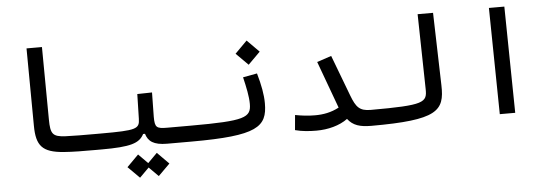

<svg xmlns="http://www.w3.org/2000/svg" viewBox="-54 -866 3624 1247"><g transform="rotate(-5 1758.0 -242.5)"><path d="M580.1 2.9C600.1 2.9 612.8 -12.7 612.8 -54.2C612.8 -84.5 605 -100.6 585.9 -100.6H547.9C467.3 -100.6 411.1 -100.6 354 -103C269 -106.9 256.8 -127.4 255.9 -220.2L252 -693.4H151.4L155.3 -188.5C156.2 -57.1 195.3 -13.2 332 -2C395.5 2.9 460.4 2.9 542.5 2.9Z M580.1 2.9C769.5 2.9 827.6 -15.6 857.4 -73.7H869.6C884.3 -24.4 918.9 2.9 1007.3 2.9H1166C1189.5 2.9 1208.5 -10.3 1208.5 -56.2C1208.5 -81.1 1196.8 -100.6 1171.9 -100.6H1018.6C947.3 -100.6 936 -107.9 936 -179.2L938.5 -337.4L842.3 -335.4L838.4 -174.3C836.9 -108.4 816.9 -100.6 585.9 -100.6ZM935.1 207.5 1010.7 132.3 935.1 56.2 874 117.7 813 56.2 737.3 132.3 813 207.5 874 146.5Z M1166 2.9C1596.2 2.9 1662.6 -49.8 1662.6 -203.6C1662.6 -259.8 1650.4 -324.7 1628.4 -400.9L1536.1 -383.8C1552.2 -315.9 1564.9 -256.3 1564.9 -208C1564.9 -119.1 1524.4 -100.6 1171.9 -100.6C1160.6 -100.6 1149.9 -87.4 1149.9 -52.7C1149.9 -16.6 1153.3 2.9 1166 2.9ZM1579.6 -461.9 1658.2 -540.5 1579.6 -619.6 1501 -540.5Z M1981.4 2.9C2056.6 2.9 2132.3 -16.6 2185.1 -55.7C2220.2 -10.3 2265.1 2.4 2337.9 2.9C2361.3 2.9 2380.4 -9.3 2380.4 -55.2C2380.4 -94.7 2368.7 -100.6 2343.8 -100.6C2271 -100.6 2248.5 -127.9 2219.2 -205.1L2118.2 -472.2L2024.4 -440.9L2137.2 -133.8C2085.9 -106.4 2034.2 -97.2 1981.4 -97.2C1934.1 -97.2 1896.5 -102.1 1851.1 -110.4L1842.3 -12.7C1887.2 -0.5 1935.5 2.9 1981.4 2.9Z M2337.9 2.9C2769.5 2.9 2819.8 -52.2 2814.9 -219.7L2801.8 -693.4H2701.2L2710.9 -205.1C2712.9 -116.7 2693.8 -100.6 2343.8 -100.6C2324.2 -100.6 2309.6 -89.4 2309.6 -51.3C2309.6 -16.1 2318.8 2.9 2337.9 2.9Z M3176.3 0H3276.9L3266.6 -693.4H3166Z"/></g></svg>

Font: CaskaydiaCove Nerd Font
Style: Regular
Weight: 400
Designer: Aaron Bell
Foundry: Saja Typeworks
Version: Version 2111.1;Nerd Fonts 2.3.3